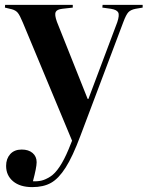

<svg xmlns="http://www.w3.org/2000/svg" viewBox="-23 -536 604 786"><path d="M108.9 230Q59.1 230 30.5 206.1Q2 182.1 2 143.1Q2 113.8 18.8 95Q35.6 76.2 65.9 76.2Q93.8 76.2 110.4 90.3Q127 104.5 127 127.9Q127 149.4 111.8 206.1Q131.8 207 147.7 203.1Q163.6 199.2 182.9 187Q202.1 174.8 220.9 146.7Q239.7 118.7 257.8 75.2L272 40L70.8 -442.9Q58.1 -473.6 49.8 -483.6Q41.5 -493.7 25.9 -498L-2.9 -504.9L-2 -516.1H274.9V-504.9L231.9 -500Q210 -497.6 204.8 -486.6Q199.7 -475.6 210 -446.8L335.9 -130.9H338.9L457 -444.8Q466.8 -474.1 460.9 -485.1Q455.1 -496.1 431.2 -500L396 -504.9L397 -516.1H561V-504.9L532.2 -500Q512.2 -496.1 502.7 -486.1Q493.2 -476.1 481.9 -445.8L306.2 20Q274.4 105 245.6 150.1Q216.8 195.3 185.8 212.6Q154.8 230 108.9 230Z"/></svg>

Font: Display Semibold
Style: Regular
Weight: 600
Designer: Latin by Veronika Burian and Jose Scaglione. Greek by Irene Vlachou. Cyrillic by Vera Evstafieva.
Foundry: TypeTogether
Version: Version 3.002